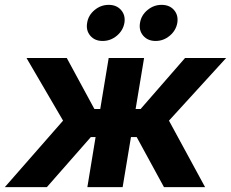

<svg xmlns="http://www.w3.org/2000/svg" viewBox="-51 -767 947 787"><path d="M-31.2 0 207.5 -272.5 57.6 -529.3H222.7L335.9 -320.3H359.9L394.5 -529.3H539.6L504.9 -320.3H525.4L707.5 -529.3H876L641.6 -272.5L789.6 0H621.1L509.3 -205.1H485.8L451.7 0H307.1L340.8 -205.1H321.3L141.1 0ZM586.9 -599.1Q554.7 -599.1 536.1 -620.6Q517.6 -642.1 522.9 -673.3Q527.8 -704.6 553.5 -725.8Q579.1 -747.1 611.3 -747.1Q644 -747.1 662.4 -725.8Q680.7 -704.6 675.8 -673.3Q670.4 -642.1 644.8 -620.6Q619.1 -599.1 586.9 -599.1ZM369.6 -599.1Q337.4 -599.1 319.1 -620.6Q300.8 -642.1 306.2 -673.3Q311 -704.6 336.7 -725.8Q362.3 -747.1 394.5 -747.1Q426.8 -747.1 445.3 -725.8Q463.9 -704.6 459 -673.3Q453.6 -642.1 428 -620.6Q402.3 -599.1 369.6 -599.1Z"/></svg>

Font: Inter 24pt
Style: Bold Italic
Weight: 700
Italic angle: -9.3988°
Version: Version 4.001;git-66647c0bb